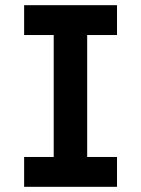

<svg xmlns="http://www.w3.org/2000/svg" viewBox="-20 -720 544 740"><path d="M73 0V-115H187V-585H73V-700H431V-585H316V-115H431V0Z"/></svg>

Font: Readex Pro Medium
Style: Regular
Weight: 500
Designer: Bonnie Shaver-Troup, Thomas Jockin
Foundry: Lexend
Version: Version 1.204